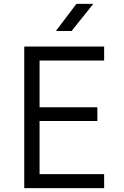

<svg xmlns="http://www.w3.org/2000/svg" viewBox="-20 -970 640 990"><path d="M105 0V-730H517V-658H184V-417H482V-346H184V-72H517V0ZM268 -810 374 -950H461L349 -810Z"/></svg>

Font: Tiny Light
Style: Regular
Weight: 300
Monospace: yes
Designer: Philipp Nurullin, Konstantin Bulenkov
Foundry: JetBrains
Version: Version 2.251; ttfautohint (v1.8.4.7-5d5b)